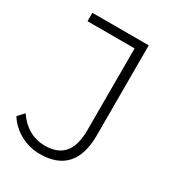

<svg xmlns="http://www.w3.org/2000/svg" viewBox="-172 -803 833 911"><g transform="rotate(30 245.0 -347.5)"><path d="M-1 -95 30 -129Q59 -86 98.5 -63.5Q138 -41 185 -41Q255 -41 289.5 -81.5Q324 -122 324 -206V-654H66V-700H375V-206Q375 -101 327 -48Q279 5 185 5Q128 5 78.5 -21.5Q29 -48 -1 -95Z"/></g></svg>

Font: Montserrat Atlas Light
Style: Regular
Weight: 300
Designer: Julieta Ulanovsky
Foundry: Julieta Ulanovsky
Version: Version 7.200